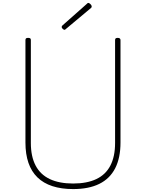

<svg xmlns="http://www.w3.org/2000/svg" viewBox="-20 -1274 998 1313"><path d="M480 19Q400 19 338.5 -1Q277 -21 236 -61Q195 -101 174.5 -160.5Q154 -220 154 -299V-1000Q154 -1008 158 -1011.5Q162 -1015 172 -1015Q183 -1015 187 -1011.5Q191 -1008 191 -1000V-296Q191 -204 223.5 -142Q256 -80 320.5 -49.5Q385 -19 480 -19Q575 -19 639 -49.5Q703 -80 735 -142Q767 -204 767 -296V-1000Q767 -1008 771 -1011.5Q775 -1015 785 -1015Q804 -1015 804 -1000V-299Q804 -194 767.5 -123Q731 -52 659 -16.5Q587 19 480 19ZM421 -1070Q416 -1070 409 -1076.5Q402 -1083 402 -1088Q402 -1090 402.5 -1093Q403 -1096 406 -1099L572 -1246Q576 -1249 578 -1251.5Q580 -1254 584 -1254Q588 -1254 593.5 -1250Q599 -1246 603 -1240.5Q607 -1235 607 -1230Q607 -1227 606.5 -1225Q606 -1223 603 -1220L432 -1077Q428 -1074 426 -1072Q424 -1070 421 -1070Z"/></svg>

Font: Playwrite NG Modern Thin
Style: Regular
Weight: 250
Designer: Veronika Burian, José Scaglione
Foundry: TypeTogether
Version: Version 1.002